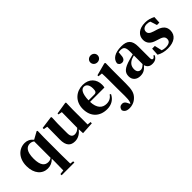

<svg xmlns="http://www.w3.org/2000/svg" viewBox="82 -1883 3219 3219"><g transform="rotate(-45 1691.0 -274.0)"><path d="M420 259H646V230L585 223C583 156 582 89 582 22V-398L586 -552L571 -561L439 -488C400 -538 347 -563 289 -563C146 -563 35 -450 35 -267C35 -86 133 17 261 17C323 17 379 -6 424 -55V22C424 88 423 155 421 221L344 230V259ZM420 -79C396 -61 372 -54 343 -54C264 -54 208 -109 208 -270C208 -434 264 -494 342 -494C369 -494 395 -487 420 -468Z M1097 14 1318 1V-29L1254 -35V-393L1258 -547L1247 -557L1028 -522V-500L1095 -487L1091 -118C1062 -88 1027 -69 989 -69C940 -69 909 -94 909 -174V-393L915 -547L902 -557L680 -527V-500L749 -487L746 -189C744 -37 807 17 907 17C984 17 1045 -24 1092 -83Z M1668 17C1772 17 1850 -31 1892 -118L1873 -131C1840 -84 1796 -54 1725 -54C1628 -54 1556 -119 1551 -274H1891C1896 -293 1898 -310 1898 -335C1898 -462 1817 -563 1662 -563C1515 -563 1380 -461 1380 -275C1380 -88 1499 17 1668 17ZM1551 -310C1555 -466 1600 -528 1655 -528C1709 -528 1746 -484 1746 -395C1746 -333 1732 -310 1686 -310Z M2108 -655C2155 -655 2194 -689 2194 -738C2194 -784 2155 -819 2108 -819C2060 -819 2021 -784 2021 -738C2021 -689 2060 -655 2108 -655ZM1946 271C1999 271 2064 255 2119 199C2176 142 2193 78 2193 -68V-392L2196 -551L2178 -562L1954 -502V-478L2028 -470C2031 -423 2032 -378 2032 -313V-111C2032 17 2040 133 2023 191C2018 208 2012 219 2004 229L1984 187C1965 146 1941 127 1907 127C1864 127 1836 151 1827 198C1839 244 1877 271 1946 271Z M2742 16C2807 16 2845 -7 2871 -62L2853 -75C2834 -45 2823 -37 2808 -37C2789 -37 2779 -50 2779 -88V-357C2779 -502 2720 -563 2578 -563C2423 -563 2336 -503 2327 -410C2336 -376 2361 -358 2397 -358C2435 -358 2469 -384 2472 -453L2479 -524C2494 -527 2507 -528 2521 -528C2597 -528 2621 -497 2621 -393V-332L2524 -306C2361 -261 2310 -210 2310 -119C2310 -35 2370 17 2456 17C2536 17 2574 -14 2625 -70C2640 -17 2677 16 2742 16ZM2621 -99C2580 -60 2555 -51 2534 -51C2489 -51 2459 -80 2459 -140C2459 -213 2498 -259 2563 -287C2577 -292 2598 -298 2621 -305Z M3108 17C3260 17 3352 -51 3352 -168C3352 -250 3306 -305 3201 -337L3142 -355C3064 -378 3044 -408 3044 -444C3044 -494 3084 -525 3146 -525C3175 -525 3196 -520 3217 -510L3255 -392H3312L3319 -518C3260 -547 3209 -563 3142 -563C2995 -563 2913 -487 2913 -382C2913 -297 2966 -245 3056 -218L3114 -199C3194 -176 3213 -146 3213 -104C3213 -49 3171 -22 3095 -22C3063 -22 3038 -27 3012 -37L2982 -169H2918L2910 -33C2969 0 3030 17 3108 17Z"/></g></svg>

Font: Source Han Serif KR Heavy
Style: Regular
Weight: 900
Designer: Ryoko NISHIZUKA 西塚涼子 (kana & ideographs); Frank Grießhammer (Latin, Greek & Cyrillic); Wenlong ZHANG 张文龙 (bopomofo); San
Foundry: Adobe
Version: Version 2.001;hotconv 1.1.0;makeotfexe 2.6.0